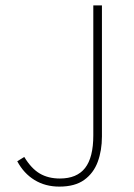

<svg xmlns="http://www.w3.org/2000/svg" viewBox="-20 -680 496 712"><path d="M200 12Q148 12 108 -12.5Q68 -37 44 -82L70 -98Q96 -55 127.5 -36.5Q159 -18 202 -18Q265 -18 295.5 -57Q326 -96 326 -178V-660H358V-174Q358 -122 342.5 -80Q327 -38 292.5 -13Q258 12 200 12Z"/></svg>

Font: SourceSans3VF
Style: Regular
Weight: 200
Designer: Paul D. Hunt
Foundry: Adobe
Version: Version 3.052;hotconv 1.1.0;makeotfexe 2.6.0